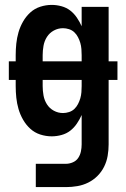

<svg xmlns="http://www.w3.org/2000/svg" viewBox="-20 -548 515 783"><path d="M126 215V120H249Q263 120 277 114Q291 108 299 96Q307 84 310 69.5Q313 55 313 41V-79Q305 -61 293.5 -44Q282 -27 266.5 -15Q251 -3 231 2.5Q211 8 191 8Q167 8 144 0.5Q121 -7 103.5 -23Q86 -39 74 -60Q62 -81 55.5 -103.5Q49 -126 46.5 -149.5Q44 -173 44 -197V-222H16V-298H44V-323Q44 -347 46.5 -370.5Q49 -394 55.5 -416.5Q62 -439 74 -460Q86 -481 103.5 -497Q121 -513 144 -520.5Q167 -528 191 -528Q211 -528 231 -522.5Q251 -517 266.5 -505Q282 -493 293.5 -476Q305 -459 313 -441V-520H423V-298H459V-222H423V41Q423 64 419 87.5Q415 111 404.5 132Q394 153 377.5 169.5Q361 186 340 196.5Q319 207 295.5 211Q272 215 249 215ZM154 -298H313V-323Q313 -335 312 -348Q311 -361 307.5 -373Q304 -385 298 -396.5Q292 -408 283 -416.5Q274 -425 261.5 -429Q249 -433 237 -433Q217 -433 199.5 -423.5Q182 -414 171.5 -397.5Q161 -381 157.5 -361.5Q154 -342 154 -323ZM237 -87Q249 -87 261.5 -91Q274 -95 283 -103.5Q292 -112 298 -123.5Q304 -135 307.5 -147Q311 -159 312 -172Q313 -185 313 -197V-222H154V-197Q154 -178 157.5 -158.5Q161 -139 171.5 -122.5Q182 -106 199.5 -96.5Q217 -87 237 -87Z"/></svg>

Font: Iosevka QP
Style: Bold
Weight: 700
Designer: Belleve Invis
Foundry: Belleve Invis
Version: Version 20.0.0; ttfautohint (v1.8.4)